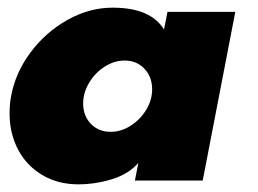

<svg xmlns="http://www.w3.org/2000/svg" viewBox="-20 -471 672 501"><path d="M5 -175Q5 -200 9 -220Q20 -281 59.5 -334Q99 -387 156 -419Q213 -451 274 -451Q373 -451 408 -394L417 -440H594L509 0H332L341 -46Q316 -17 272.5 -3.5Q229 10 184 10Q131 10 90 -14.5Q49 -39 27 -81Q5 -123 5 -175ZM269 -127Q296 -127 321 -143Q346 -159 361.5 -184.5Q377 -210 377 -238Q377 -270 357 -291.5Q337 -313 305 -313Q278 -313 253 -297Q228 -281 212.5 -255Q197 -229 197 -201Q197 -169 217 -148Q237 -127 269 -127Z"/></svg>

Font: Teachers ExtraBold
Style: Italic
Weight: 800
Designer: Alfredo Marco Pradil & Chank Diesel
Version: Version 0.009